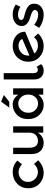

<svg xmlns="http://www.w3.org/2000/svg" viewBox="1282 -2066 793 3396"><g transform="rotate(-90 1678.0 -368.5)"><path d="M317 8Q206 8 126 -67.5Q46 -143 46 -265Q46 -387 129.5 -463.5Q213 -540 333 -540Q453 -540 536 -457L470 -376Q401 -436 331 -436Q261 -436 209.5 -389.5Q158 -343 158 -269.5Q158 -196 209 -145Q260 -94 334.5 -94Q409 -94 475 -162L541 -90Q444 8 317 8Z M1029 -244V-532H1141V0H1029V-97Q1002 -48 954.5 -20Q907 8 852 8Q762 8 706.5 -47Q651 -102 651 -206V-532H763V-240Q763 -93 885 -93Q943 -93 986 -131.5Q1029 -170 1029 -244Z M1574 -600H1472L1578 -745L1696 -696ZM1701 -440V-532H1813V0H1701V-87Q1669 -41 1619.5 -16.5Q1570 8 1520 8Q1419 8 1344 -68Q1269 -144 1269 -268Q1269 -392 1346 -466Q1423 -540 1528 -540Q1633 -540 1701 -440ZM1381 -263.5Q1381 -187 1430 -139Q1479 -91 1545 -91Q1611 -91 1657 -139.5Q1703 -188 1703 -264Q1703 -340 1657 -391Q1611 -442 1544 -442Q1477 -442 1429 -391Q1381 -340 1381 -263.5Z M2241 -38Q2201 8 2129 8Q2057 8 2013.5 -35Q1970 -78 1970 -162V-699H2082V-175Q2082 -95 2142 -95Q2177 -95 2192 -120Z M2561 -540Q2670 -540 2742 -479.5Q2814 -419 2815 -322L2816 -320L2428 -157Q2480 -93 2569.5 -93Q2659 -93 2717 -163L2783 -90Q2688 8 2559 8Q2446 8 2365 -67Q2284 -142 2284 -265Q2284 -350 2326 -414.5Q2368 -479 2430 -509.5Q2492 -540 2561 -540ZM2392 -263Q2392 -250 2393 -244L2688 -371Q2654 -437 2567 -437Q2501 -437 2446.5 -391Q2392 -345 2392 -263Z M3114 8Q3056 8 2993.5 -13Q2931 -34 2883 -72L2937 -159Q3030 -89 3117 -89Q3155 -89 3177 -106.5Q3199 -124 3199 -151Q3199 -191 3093 -223Q3085 -226 3081 -227Q2915 -272 2915 -377Q2915 -451 2972.5 -495.5Q3030 -540 3122 -540Q3214 -540 3296 -486L3254 -403Q3189 -446 3113 -446Q3073 -446 3048 -431.5Q3023 -417 3023 -388Q3023 -362 3049 -350Q3067 -341 3099.5 -333Q3132 -325 3157 -317Q3182 -309 3205.5 -299Q3229 -289 3256 -271Q3310 -235 3310 -159Q3310 -83 3255 -37.5Q3200 8 3114 8Z"/></g></svg>

Font: Montserrat Alternates
Style: Regular
Weight: 400
Designer: Julieta Ulanovsky
Foundry: Julieta Ulanovsky
Version: Version 2.001